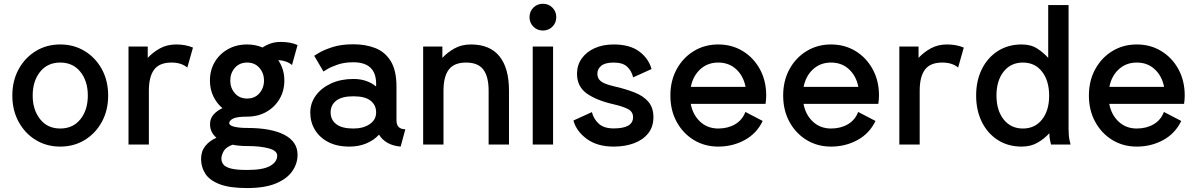

<svg xmlns="http://www.w3.org/2000/svg" viewBox="-20 -749 6204 995"><path d="M43.9 -253.9Q43.9 -330.6 76.7 -390.4Q109.4 -450.2 165.5 -484.4Q221.7 -518.6 292 -518.6Q362.8 -518.6 418.9 -484.4Q475.1 -450.2 507.8 -390.4Q540.5 -330.6 540.5 -253.9Q540.5 -177.2 507.8 -117.4Q475.1 -57.6 418.9 -23.4Q362.8 10.7 292 10.7Q221.7 10.7 165.5 -23.4Q109.4 -57.6 76.7 -117.4Q43.9 -177.2 43.9 -253.9ZM149.4 -253.9Q149.4 -180.2 187.7 -131.6Q226.1 -83 292 -83Q358.4 -83 396.7 -131.1Q435.1 -179.2 435.1 -253.9Q435.1 -328.6 396.7 -376.7Q358.4 -424.8 292 -424.8Q226.1 -424.8 187.7 -376.7Q149.4 -328.6 149.4 -253.9Z M950.7 -398.9Q919.9 -424.8 868.7 -424.8Q806.2 -424.8 778.8 -388.2Q751.5 -351.6 751.5 -279.3V0H646V-507.8H745.6V-449.2Q772.9 -478.5 809.3 -498.5Q845.7 -518.6 893.6 -518.6Q941.4 -518.6 980 -502.4Z M1067.9 -331.5Q1067.9 -385.3 1092.8 -427.5Q1117.7 -469.7 1161.4 -494.1Q1205.1 -518.6 1260.7 -518.6Q1303.7 -518.6 1340.8 -502.9Q1360.4 -516.1 1383.3 -523.9Q1406.2 -531.7 1435.5 -531.7Q1485.4 -531.7 1522 -515.6L1493.2 -412.1Q1465.8 -435.1 1421.9 -437.5Q1453.6 -391.1 1453.6 -331.5Q1453.6 -278.3 1428.5 -235.8Q1403.3 -193.4 1359.9 -168.9Q1316.4 -144.5 1260.7 -144.5Q1207.5 -144.5 1187.7 -134.3Q1168 -124 1168 -111.3Q1168 -98.6 1193.8 -92.3Q1219.7 -85.9 1260.7 -85.9Q1385.7 -85.9 1453.9 -50.3Q1522 -14.6 1522 52.7Q1522 98.6 1494.9 137.9Q1467.8 177.2 1410.2 201.4Q1352.5 225.6 1260.7 225.6Q1168.9 225.6 1116.9 205.1Q1064.9 184.6 1043.5 150.4Q1022 116.2 1022 75.2Q1022 35.2 1043.5 8.1Q1064.9 -19 1101.6 -35.2Q1068.4 -63.5 1068.4 -105.5Q1068.4 -134.8 1086.7 -155.3Q1105 -175.8 1132.8 -188.5Q1102.5 -213.9 1085.2 -250.7Q1067.9 -287.6 1067.9 -331.5ZM1173.3 -331.5Q1173.3 -293 1197.3 -265.6Q1221.2 -238.3 1260.7 -238.3Q1300.3 -238.3 1324.2 -265.6Q1348.1 -293 1348.1 -331.5Q1348.1 -370.1 1324.2 -397.5Q1300.3 -424.8 1260.7 -424.8Q1221.2 -424.8 1197.3 -397.5Q1173.3 -370.1 1173.3 -331.5ZM1416.5 57.6Q1416.5 31.7 1372.8 19.8Q1329.1 7.8 1260.7 7.8Q1219.2 7.8 1185.1 1Q1150.4 13.7 1138.9 34.7Q1127.4 55.7 1127.4 73.2Q1127.4 89.8 1137.7 103.3Q1147.9 116.7 1176.5 124.3Q1205.1 131.8 1260.7 131.8Q1343.8 131.8 1380.1 110.8Q1416.5 89.8 1416.5 57.6Z M1791 10.7Q1726.1 10.7 1680.9 -12.9Q1635.7 -36.6 1611.8 -76.7Q1587.9 -116.7 1587.9 -165.5Q1587.9 -214.4 1616.7 -253.9Q1645.5 -293.5 1696 -316.7Q1746.6 -339.8 1811.5 -339.8Q1847.7 -339.8 1877.2 -329.6Q1906.7 -319.3 1929.2 -300.8V-314.5Q1929.2 -426.3 1811 -426.3Q1764.6 -426.3 1730 -414.3Q1695.3 -402.3 1675.8 -390.4Q1656.2 -378.4 1656.2 -378.4L1608.4 -460Q1608.4 -460 1632.6 -474.9Q1656.7 -489.7 1702.1 -504.6Q1747.6 -519.5 1811.5 -519.5Q1874 -519.5 1924.6 -500Q1975.1 -480.5 2004.9 -432.4Q2034.7 -384.3 2034.7 -298.8V-125.5Q2034.7 -79.1 2080.6 -79.1L2056.2 10.7Q2015.6 7.3 1987.3 -9.3Q1959 -25.9 1944.3 -51.3Q1918.5 -22.9 1879.2 -6.1Q1839.8 10.7 1791 10.7ZM1929.2 -166.5Q1929.2 -204.6 1900.4 -227.3Q1871.6 -250 1811.5 -250Q1751.5 -250 1722.4 -227.3Q1693.4 -204.6 1693.4 -166.5Q1693.4 -128.4 1722.4 -105.7Q1751.5 -83 1811.5 -83Q1862.8 -83 1896 -105.7Q1929.2 -128.4 1929.2 -166.5Z M2512.2 0V-279.3Q2512.2 -351.6 2484.9 -388.2Q2457.5 -424.8 2395.5 -424.8Q2333 -424.8 2305.7 -388.2Q2278.3 -351.6 2278.3 -279.3V0H2172.9V-507.8H2272.5V-449.2Q2299.8 -478.5 2336.2 -498.5Q2372.6 -518.6 2420.4 -518.6Q2518.6 -518.6 2568.1 -457.5Q2617.7 -396.5 2617.7 -279.3V0Z M2740.7 0V-507.8H2846.2V0ZM2724.1 -660.2Q2724.1 -689.5 2744.1 -709.5Q2764.2 -729.5 2793.5 -729.5Q2822.8 -729.5 2842.8 -709.5Q2862.8 -689.5 2862.8 -660.2Q2862.8 -630.9 2842.8 -610.8Q2822.8 -590.8 2793.5 -590.8Q2764.2 -590.8 2744.1 -610.8Q2724.1 -630.9 2724.1 -660.2Z M3160.2 -518.6Q3244.6 -518.6 3293.2 -481.9Q3341.8 -445.3 3356.4 -391.1L3261.2 -348.1Q3252 -383.8 3229 -404.3Q3206.1 -424.8 3160.2 -424.8Q3116.2 -424.8 3095.9 -408.2Q3075.7 -391.6 3075.7 -366.7Q3075.7 -341.8 3094.5 -327.4Q3113.3 -313 3160.2 -302.2Q3220.2 -288.6 3266.8 -270.5Q3313.5 -252.4 3339.8 -221.9Q3366.2 -191.4 3366.2 -141.6Q3366.2 -91.8 3339.1 -57.9Q3312 -23.9 3265.4 -6.6Q3218.8 10.7 3160.2 10.7Q3075.2 10.7 3021 -29.1Q2966.8 -68.8 2951.7 -124.5L3047.4 -168Q3056.6 -131.8 3083.3 -107.7Q3109.9 -83.5 3160.2 -83.5Q3260.7 -83.5 3260.7 -141.6Q3260.7 -170.4 3233.9 -184.1Q3207 -197.8 3160.2 -208.5Q3071.3 -228.5 3020.8 -264.6Q2970.2 -300.8 2970.2 -366.7Q2970.2 -410.6 2994.1 -445.1Q3018.1 -479.5 3060.8 -499Q3103.5 -518.6 3160.2 -518.6Z M3842.8 -168.9 3932.6 -122.1Q3901.4 -57.1 3839.1 -23.2Q3776.9 10.7 3702.1 10.7Q3631.8 10.7 3575.7 -23.4Q3519.5 -57.6 3486.8 -117.4Q3454.1 -177.2 3454.1 -253.9Q3454.1 -330.6 3486.8 -390.4Q3519.5 -450.2 3575.7 -484.4Q3631.8 -518.6 3702.1 -518.6Q3772.9 -518.6 3829.1 -484.4Q3885.3 -450.2 3918 -390.4Q3950.7 -330.6 3950.7 -253.9Q3950.7 -243.2 3949.7 -232.2Q3948.7 -221.2 3947.3 -210.9H3559.6Q3570.3 -153.8 3608.4 -118.4Q3646.5 -83 3702.1 -83Q3752 -83 3789.6 -105Q3827.1 -127 3842.8 -168.9ZM3702.1 -424.8Q3647 -424.8 3609.1 -390.1Q3571.3 -355.5 3560.1 -298.8H3843.8Q3832.5 -355.5 3795.2 -390.1Q3757.8 -424.8 3702.1 -424.8Z M4427.2 -168.9 4517.1 -122.1Q4485.8 -57.1 4423.6 -23.2Q4361.3 10.7 4286.6 10.7Q4216.3 10.7 4160.2 -23.4Q4104 -57.6 4071.3 -117.4Q4038.6 -177.2 4038.6 -253.9Q4038.6 -330.6 4071.3 -390.4Q4104 -450.2 4160.2 -484.4Q4216.3 -518.6 4286.6 -518.6Q4357.4 -518.6 4413.6 -484.4Q4469.7 -450.2 4502.4 -390.4Q4535.2 -330.6 4535.2 -253.9Q4535.2 -243.2 4534.2 -232.2Q4533.2 -221.2 4531.7 -210.9H4144Q4154.8 -153.8 4192.9 -118.4Q4231 -83 4286.6 -83Q4336.4 -83 4374 -105Q4411.6 -127 4427.2 -168.9ZM4286.6 -424.8Q4231.4 -424.8 4193.6 -390.1Q4155.8 -355.5 4144.5 -298.8H4428.2Q4417 -355.5 4379.6 -390.1Q4342.3 -424.8 4286.6 -424.8Z M4945.3 -398.9Q4914.6 -424.8 4863.3 -424.8Q4800.8 -424.8 4773.4 -388.2Q4746.1 -351.6 4746.1 -279.3V0H4640.6V-507.8H4740.2V-449.2Q4767.6 -478.5 4804 -498.5Q4840.3 -518.6 4888.2 -518.6Q4936 -518.6 4974.6 -502.4Z M5517.6 -82Q5517.6 -44.9 5522.7 -22.5Q5527.8 0 5527.8 0H5426.8Q5426.8 0 5422.4 -18.3Q5418 -36.6 5418 -58.6Q5393.1 -30.8 5357.7 -10Q5322.3 10.7 5274.4 10.7Q5204.1 10.7 5150.9 -23.4Q5097.7 -57.6 5068.1 -117.4Q5038.6 -177.2 5038.6 -253.9Q5038.6 -330.6 5068.1 -390.4Q5097.7 -450.2 5150.9 -484.4Q5204.1 -518.6 5274.4 -518.6Q5322.3 -518.6 5354.5 -497.8Q5386.7 -477.1 5412.1 -449.2V-722.7H5517.6ZM5417 -252.9Q5417 -330.1 5380.4 -377.4Q5343.8 -424.8 5280.8 -424.8Q5218.3 -424.8 5181.2 -377.9Q5144 -331.1 5144 -253.9Q5144 -177.2 5181.2 -130.1Q5218.3 -83 5280.8 -83Q5343.3 -83 5380.1 -129.6Q5417 -176.3 5417 -252.9Z M6011.7 -168.9 6101.6 -122.1Q6070.3 -57.1 6008.1 -23.2Q5945.8 10.7 5871.1 10.7Q5800.8 10.7 5744.6 -23.4Q5688.5 -57.6 5655.8 -117.4Q5623 -177.2 5623 -253.9Q5623 -330.6 5655.8 -390.4Q5688.5 -450.2 5744.6 -484.4Q5800.8 -518.6 5871.1 -518.6Q5941.9 -518.6 5998 -484.4Q6054.2 -450.2 6086.9 -390.4Q6119.6 -330.6 6119.6 -253.9Q6119.6 -243.2 6118.7 -232.2Q6117.7 -221.2 6116.2 -210.9H5728.5Q5739.3 -153.8 5777.3 -118.4Q5815.4 -83 5871.1 -83Q5920.9 -83 5958.5 -105Q5996.1 -127 6011.7 -168.9ZM5871.1 -424.8Q5815.9 -424.8 5778.1 -390.1Q5740.2 -355.5 5729 -298.8H6012.7Q6001.5 -355.5 5964.1 -390.1Q5926.8 -424.8 5871.1 -424.8Z"/></svg>

Font: Giphurs Medium
Style: Regular
Weight: 500
Version: Version 0.920; ttfautohint (v1.8.4.7-5d5b)